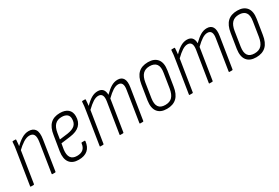

<svg xmlns="http://www.w3.org/2000/svg" viewBox="39 -1199 2778 1915"><g transform="rotate(-30 1428.5 -241.5)"><path d="M289 0Q282 0 283 -6L336 -345Q344 -398 330.5 -423Q317 -448 280 -448Q247 -448 209 -424Q171 -400 127 -357L132 -400Q172 -440 213 -465.5Q254 -491 296 -491Q348 -491 370 -456.5Q392 -422 380 -347L327 -6Q326 0 319 0ZM41 0Q34 0 35 -6L92 -367Q98 -398 101 -427Q104 -456 105 -476Q105 -483 112 -483H142Q147 -483 147 -476Q146 -455 143 -428Q140 -401 137 -382V-375L79 -6Q78 0 71 0Z M589 8Q518 8 485.5 -35.5Q453 -79 465 -159L493 -331Q505 -413 545.5 -452Q586 -491 656 -491Q715 -491 747.5 -463.5Q780 -436 780 -384Q780 -320 742.5 -282.5Q705 -245 628 -235L520 -221L509 -157Q501 -97 522 -65.5Q543 -34 593 -34Q639 -34 664 -55.5Q689 -77 694 -121Q695 -128 701 -128H732Q738 -128 738 -121Q731 -57 693.5 -24.5Q656 8 589 8ZM526 -262 621 -274Q680 -283 707 -308Q734 -333 734 -380Q734 -414 712.5 -431Q691 -448 652 -448Q603 -448 575 -419.5Q547 -391 537 -331Z M842 0Q835 0 836 -6L893 -367Q899 -399 902 -427Q905 -455 906 -476Q906 -483 913 -483H943Q948 -483 948 -476Q947 -460 945.5 -443Q944 -426 942 -408Q984 -451 1019 -471Q1054 -491 1090 -491Q1167 -491 1168 -406Q1211 -449 1246.5 -470Q1282 -491 1320 -491Q1366 -491 1385.5 -458.5Q1405 -426 1394 -359L1338 -6Q1337 0 1330 0H1300Q1293 0 1294 -7L1349 -356Q1365 -448 1302 -448Q1274 -448 1241.5 -427.5Q1209 -407 1166 -365L1109 -6Q1108 0 1101 0H1071Q1064 0 1065 -6L1121 -356Q1136 -448 1073 -448Q1045 -448 1012.5 -427.5Q980 -407 937 -365L880 -6Q879 0 872 0Z M1605 8Q1532 8 1498.5 -35.5Q1465 -79 1477 -161L1504 -331Q1517 -413 1558 -452Q1599 -491 1671 -491Q1743 -491 1777.5 -448Q1812 -405 1799 -322L1772 -153Q1760 -71 1718.5 -31.5Q1677 8 1605 8ZM1610 -34Q1662 -34 1690 -63.5Q1718 -93 1728 -155L1754 -320Q1765 -385 1742 -416.5Q1719 -448 1665 -448Q1615 -448 1586.5 -419Q1558 -390 1548 -328L1522 -162Q1512 -98 1534 -66Q1556 -34 1610 -34Z M1870 0Q1863 0 1864 -6L1921 -367Q1927 -399 1930 -427Q1933 -455 1934 -476Q1934 -483 1941 -483H1971Q1976 -483 1976 -476Q1975 -460 1973.5 -443Q1972 -426 1970 -408Q2012 -451 2047 -471Q2082 -491 2118 -491Q2195 -491 2196 -406Q2239 -449 2274.5 -470Q2310 -491 2348 -491Q2394 -491 2413.5 -458.5Q2433 -426 2422 -359L2366 -6Q2365 0 2358 0H2328Q2321 0 2322 -7L2377 -356Q2393 -448 2330 -448Q2302 -448 2269.5 -427.5Q2237 -407 2194 -365L2137 -6Q2136 0 2129 0H2099Q2092 0 2093 -6L2149 -356Q2164 -448 2101 -448Q2073 -448 2040.5 -427.5Q2008 -407 1965 -365L1908 -6Q1907 0 1900 0Z M2633 8Q2560 8 2526.5 -35.5Q2493 -79 2505 -161L2532 -331Q2545 -413 2586 -452Q2627 -491 2699 -491Q2771 -491 2805.5 -448Q2840 -405 2827 -322L2800 -153Q2788 -71 2746.5 -31.5Q2705 8 2633 8ZM2638 -34Q2690 -34 2718 -63.5Q2746 -93 2756 -155L2782 -320Q2793 -385 2770 -416.5Q2747 -448 2693 -448Q2643 -448 2614.5 -419Q2586 -390 2576 -328L2550 -162Q2540 -98 2562 -66Q2584 -34 2638 -34Z"/></g></svg>

Font: Sofia Sans Condensed Light
Style: Italic
Weight: 300
Italic angle: -9°
Version: Version 4.100